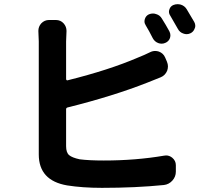

<svg xmlns="http://www.w3.org/2000/svg" viewBox="-20 -863 1040 926"><path d="M796.9 -711.9Q801.8 -702.1 801.8 -693.4Q801.8 -686.5 799.8 -679.7Q793.9 -663.1 777.3 -656.2Q768.6 -652.3 759.8 -652.3Q751 -652.3 743.2 -655.3Q725.6 -662.1 716.8 -678.7Q699.2 -713.9 682.6 -741.2Q676.8 -750 676.8 -759.8Q676.8 -765.6 678.7 -771.5Q683.6 -787.1 698.2 -793.9Q708 -797.9 717.8 -797.9Q725.6 -797.9 733.4 -794.9Q751 -790 760.7 -773.4Q779.3 -744.1 796.9 -711.9ZM305.7 -344.7Q298.8 -342.8 298.8 -335.9V-158.2Q298.8 -127 313.5 -114.7Q328.1 -102.5 364.3 -94.7Q409.2 -88.9 480.5 -88.9Q634.8 -88.9 771.5 -112.3Q776.4 -113.3 781.2 -113.3Q796.9 -113.3 810.5 -102.5Q828.1 -87.9 828.1 -66.4V-35.2Q828.1 -10.7 811.5 7.8Q794.9 26.4 770.5 29.3Q633.8 43 471.7 43Q377.9 43 303.7 31.2Q167 7.8 167 -118.2V-663.1L165 -713.9Q165 -734.4 178.7 -750Q194.3 -766.6 216.8 -766.6H249Q272.5 -766.6 287.1 -750Q300.8 -734.4 300.8 -713.9L298.8 -663.1V-481.4Q298.8 -478.5 301.3 -476.6Q303.7 -474.6 305.7 -475.6Q505.9 -525.4 644.5 -585Q676.8 -597.7 704.1 -611.3Q715.8 -617.2 728.5 -617.2Q737.3 -617.2 746.1 -614.3Q767.6 -606.4 776.4 -585.9L785.2 -565.4Q790 -553.7 790 -543Q790 -532.2 786.1 -521.5Q776.4 -499 754.9 -490.2Q713.9 -473.6 691.4 -464.8Q525.4 -399.4 305.7 -344.7ZM800.8 -788.1Q794.9 -796.9 794.9 -806.6Q794.9 -811.5 796.9 -817.4Q801.8 -833 816.4 -838.9Q826.2 -842.8 835.9 -842.8Q843.8 -842.8 851.6 -840.8Q870.1 -835 879.9 -819.3Q897.5 -791 917 -756.8Q921.9 -748 921.9 -738.3Q921.9 -731.4 918.9 -725.6Q913.1 -709 897.5 -702.1Q888.7 -698.2 879.9 -698.2Q872.1 -698.2 864.3 -701.2Q846.7 -707 837.9 -723.6Q818.4 -758.8 800.8 -788.1Z"/></svg>

Font: Gen Jyuu Gothic Bold
Style: Bold
Weight: 700
Designer: [Source Han Sans]
Ryoko NISHIZUKA  (kana & ideographs); Paul D. Hunt (Latin, Greek & Cyrillic); Wenlong ZHANG  (bopomofo
Version: Version 1.002.20150607